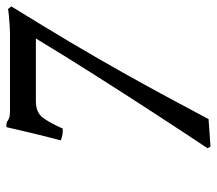

<svg xmlns="http://www.w3.org/2000/svg" viewBox="-58 -592 663 586"><g transform="rotate(-90 273.0 -299.5)"><path d="M257 -521Q226 -521 210.5 -504.5Q195 -488 173 -439Q154 -438 137 -445Q148 -486 158.5 -530Q169 -574 177 -609Q177 -611 182 -611Q191 -611 194.5 -608.5Q198 -606 204.5 -603Q211 -600 228 -600H463Q472 -600 488 -601Q504 -602 519 -603.5Q534 -605 538 -606L546 -596Q483 -494 433.5 -410.5Q384 -327 344.5 -256.5Q305 -186 270.5 -122Q236 -58 202 6L118 12L113 3Q163 -72 221.5 -162Q280 -252 339 -345Q398 -438 448 -521Z"/></g></svg>

Font: Libertinus Serif SemiBold
Style: Italic
Weight: 600
Italic angle: -11.5°
Designer: Philipp H. Poll, Khaled Hosny
Foundry: Caleb Maclennan
Version: Version 7.051;RELEASE